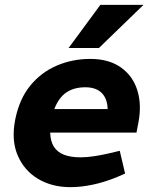

<svg xmlns="http://www.w3.org/2000/svg" viewBox="-20 -764 620 792"><path d="M270 8Q194 8 136.5 -26.5Q79 -61 52.5 -124Q26 -187 43 -272Q60 -356 105 -411Q150 -466 214.5 -493.5Q279 -521 352 -521Q429 -521 478.5 -486Q528 -451 546.5 -391.5Q565 -332 551 -259L543 -217H187Q188 -181 202.5 -158.5Q217 -136 244.5 -125.5Q272 -115 312 -115Q338 -115 367.5 -119.5Q397 -124 428 -131L474 -142L496 -48L459 -32Q409 -12 361.5 -2Q314 8 270 8ZM204 -314H424Q423 -357 399.5 -380.5Q376 -404 332 -404Q285 -404 253.5 -382.5Q222 -361 204 -314ZM263 -566 394 -744H572L388 -566Z"/></svg>

Font: REM SemiBold
Style: Italic
Weight: 600
Italic angle: -11°
Designer: Octavio Pardo
Foundry: Ashler Design
Version: Version 1.005;gftools[0.9.28]